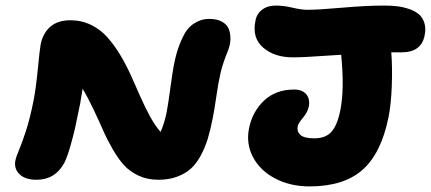

<svg xmlns="http://www.w3.org/2000/svg" viewBox="-20 -688 1548 690"><path d="M1092.8 -18.1Q1023.4 -18.1 969.2 -46.4Q915 -74.7 889.4 -123Q863.8 -171.4 875 -227.1Q887.2 -287.1 929.2 -326.7Q971.2 -366.2 1037.1 -366.2Q1065.9 -366.2 1080.3 -349.6Q1094.7 -333 1089.8 -305.2Q1085.4 -284.7 1068.6 -264.6Q1051.8 -244.6 1049.8 -233.9Q1046.4 -215.3 1059.6 -203.1Q1072.8 -190.9 1109.9 -190.9Q1150.4 -190.9 1171.4 -214.6Q1192.4 -238.3 1203.1 -292Q1218.3 -367.7 1206.1 -491.2Q1185.5 -490.2 1145 -487.3Q1104.5 -484.4 1078.6 -483.2Q1052.7 -481.9 1032.2 -481.9Q966.3 -481.9 925.8 -516.8Q885.3 -551.8 897.9 -612.8Q902.3 -638.2 921.9 -653.1Q941.4 -668 971.2 -668Q1000 -668 1031.2 -660.4Q1062.5 -652.8 1085 -652.8Q1124.5 -652.8 1210.2 -660.4Q1295.9 -668 1361.8 -668Q1387.2 -668 1408.7 -665.3Q1430.2 -662.6 1451.2 -655.3Q1472.2 -647.9 1485.6 -636.5Q1499 -625 1505.1 -605.5Q1511.2 -585.9 1505.9 -560.1Q1493.7 -500 1423.8 -500H1386.2Q1390.6 -444.8 1387.9 -377.7Q1385.3 -310.5 1376 -266.1Q1350.1 -137.2 1282.7 -77.6Q1215.3 -18.1 1092.8 -18.1ZM111.8 -42Q70.3 -42 50 -62Q29.8 -82 35.2 -110.8Q38.1 -125 48.1 -148.2Q58.1 -171.4 73 -216.8Q87.9 -262.2 101.1 -329.1Q109.4 -372.1 116.2 -442.4Q123 -512.7 126 -527.8Q133.8 -567.9 160.4 -591.6Q187 -615.2 232.9 -615.2Q272.9 -615.2 307.1 -598.6Q341.3 -582 366.2 -553.7Q391.1 -525.4 412.1 -490.5Q433.1 -455.6 451.2 -415.5Q469.2 -375.5 484.9 -339.6Q500.5 -303.7 519.5 -269Q538.6 -234.4 557.1 -213.9Q571.8 -247.6 579.1 -286.1Q585.4 -318.8 592.8 -376.2Q600.1 -433.6 609.1 -474.4Q618.2 -515.1 636.2 -553.2Q651.4 -586.4 676.8 -603.3Q702.1 -620.1 731.9 -620.1Q761.2 -620.1 779.5 -609.1Q797.9 -598.1 803.5 -580.3Q809.1 -562.5 807.9 -543.2Q806.6 -523.9 798.8 -504.9Q781.2 -461.9 772.9 -427Q764.6 -392.1 757.6 -342.3Q750.5 -292.5 744.1 -261.2Q735.8 -219.7 726.6 -189.2Q717.3 -158.7 701.7 -129.4Q686 -100.1 666 -82Q646 -64 616.5 -53Q586.9 -42 548.8 -42Q509.8 -42 478.3 -56.6Q446.8 -71.3 426 -94Q405.3 -116.7 385 -151.9Q364.7 -187 350.6 -219.5Q336.4 -252 315.9 -295.2Q295.4 -338.4 276.9 -369.1Q270 -329.1 268.1 -315.9Q255.4 -253.4 249.8 -228Q244.1 -202.6 233.2 -163.8Q222.2 -125 210.9 -102.1Q177.7 -42 111.8 -42Z"/></svg>

Font: Shantell Sans Irregular
Style: Italic
Weight: 800
Italic angle: -11.31°
Designer: Stephen Nixon, Anya Danilova, Shantell Martin
Foundry: Arrow Type
Version: Version 1.006;[9816181b4]